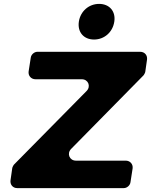

<svg xmlns="http://www.w3.org/2000/svg" viewBox="-20 -966 775 986"><path d="M489 -946C436 -946 393 -908 385 -855C377 -801 410 -763 463 -763C516 -763 559 -801 567 -855C575 -908 542 -946 489 -946ZM726 -597 735 -660C738 -682 723 -700 700 -700H172C156 -700 140 -686 138 -670L127 -599C124 -577 140 -559 162 -559H400C433 -559 448 -523 425 -499L53 -122C50 -120 43 -106 43 -103L34 -40C31 -18 46 0 68 0H616C632 0 648 -14 650 -30L661 -101C664 -123 648 -141 626 -141H370C337 -141 322 -177 345 -201L716 -578C719 -580 726 -594 726 -597Z"/></svg>

Font: Trueno
Style: RoundBdIt
Weight: 700
Designer: Julieta Ulanovsky, Jasper
Foundry: Julieta Ulanovsky, Cannot Into Space Fonts
Version: Version 3.001